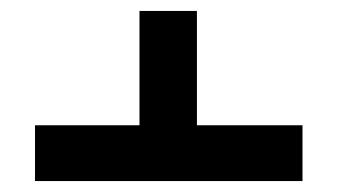

<svg xmlns="http://www.w3.org/2000/svg" viewBox="-20 -573 616 351"><path d="M533 -344H340V-553H235V-344H44V-242H533Z"/></svg>

Font: Noto Sans Hebrew Droid Medium
Style: Regular
Weight: 500
Designer: Monotype Design Team
Foundry: Monotype Imaging Inc.
Version: Version 1.100